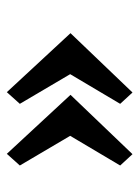

<svg xmlns="http://www.w3.org/2000/svg" viewBox="59 -536 417 576"><g transform="rotate(90 268.0 -247.5)"><path d="M256 -59 79 -250 257 -436 291 -399 202 -249 291 -98ZM441 -59 264 -250 442 -436 476 -399 387 -249 476 -98Z"/></g></svg>

Font: Arsenal
Style: Bold
Weight: 700
Designer: Andrij Shevchenko
Foundry: Stairsfor
Version: Version 2.001;PS 002.001;hotconv 1.0.88;makeotf.lib2.5.64775